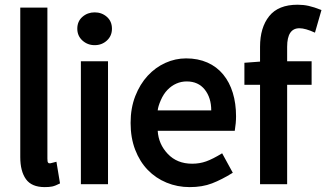

<svg xmlns="http://www.w3.org/2000/svg" viewBox="-20 -765 1374 809"><path d="M65.4 -732.9H179.7V-96.7Q179.7 -83 182.4 -80.1Q185.1 -77.1 186.5 -77.1Q190.4 -77.1 192.9 -77.1Q195.3 -77.1 217.8 -83.5L232.9 7.8Q212.9 18.1 200 20.8Q187 23.4 168.5 23.4Q113.3 23.4 89.4 -10Q65.4 -43.5 65.4 -103Z M378.9 -574.7Q349.1 -574.7 327.4 -594.2Q305.7 -613.8 305.7 -644Q305.7 -675.3 327.4 -694.1Q349.1 -712.9 378.9 -712.9Q408.7 -712.9 430.2 -694.1Q451.7 -675.3 451.7 -644Q451.7 -613.8 430.4 -594.2Q409.2 -574.7 378.9 -574.7ZM320.8 -506.8H435.1V11.2H320.8Z M530.3 -247.1Q530.3 -309.6 550 -360.1Q569.8 -410.6 602.3 -445.8Q634.8 -481 676.8 -500Q718.8 -519 764.2 -519Q814 -519 853.8 -501.5Q893.6 -483.9 920.4 -451.2Q947.3 -418.5 960.9 -373.8Q974.6 -329.1 974.6 -274.9Q974.6 -246.6 969.2 -213.9H644.5Q647.9 -157.7 687 -116.5Q726.1 -75.2 789.6 -75.2Q821.3 -75.2 848.6 -85Q876 -94.7 916 -119.1L960.9 -37.1Q914.6 -8.3 873.5 7.6Q832.5 23.4 779.3 23.4Q727.5 23.4 681.9 4.6Q636.2 -14.2 602.5 -49.1Q568.8 -84 549.6 -134Q530.3 -184.1 530.3 -247.1ZM870.1 -299.8Q870.1 -353 842.8 -387.5Q815.4 -421.9 766.6 -421.9Q743.7 -421.9 723.1 -412.8Q702.6 -403.8 685.8 -386.5Q668.9 -369.1 657.5 -342.8Q646 -316.4 644.5 -299.8Z M1307.1 -627.4Q1266.6 -646 1241.7 -646Q1189.9 -646 1189.9 -567.9V-506.8H1293V-407.7H1189.9V11.2H1075.7V-407.7H1009.8V-500.5L1075.7 -505.4V-567.9Q1075.7 -648.9 1114.3 -697Q1152.8 -745.1 1233.9 -745.1Q1258.3 -745.1 1280.5 -740.2Q1302.7 -735.4 1334.5 -722.7Z"/></svg>

Font: Pyidaungsu Book
Style: Bold
Weight: 700
Designer: Sun Tun
Foundry: MCF
Version: Version 1.008;February 27, 2020;FontCreator 11.0.0.2408 32-b